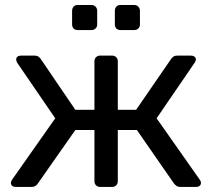

<svg xmlns="http://www.w3.org/2000/svg" viewBox="-20 -740 838 760"><path d="M43.1 0Q33.9 0 28.5 -4.2Q23.1 -8.3 23.1 -15.9Q23.1 -21.2 27.9 -28.9L198.6 -271.7L48.1 -491.6Q46.3 -495.2 45.1 -498.5Q43.9 -501.8 43.9 -504.1Q43.9 -511.7 49.3 -515.8Q54.6 -520 63.8 -520H116.1Q126 -520 132.1 -515.9Q138.2 -511.9 142.6 -504.6L278.2 -305.3H353.8V-497.1Q353.8 -507.3 360.2 -513.6Q366.6 -520 376.7 -520H423.4Q433.6 -520 439.9 -513.6Q446.3 -507.3 446.3 -497.1V-305.3H518.7L655.9 -504.6Q660.3 -511.9 666.5 -515.9Q672.7 -520 682.4 -520H734.7Q743.9 -520 749.7 -515.8Q755.4 -511.7 755.4 -504.1Q755.4 -501.8 753.9 -498.5Q752.4 -495.2 750.4 -491.6L599.9 -271.7L770.6 -28.9Q775.4 -22.9 775.4 -15.9Q775.4 -8.3 770 -4.2Q764.6 0 755.4 0H694.9Q684.8 0 678.6 -4.2Q672.4 -8.5 668 -14.6L521.8 -225.4H446.3V-22.9Q446.3 -12.7 439.9 -6.4Q433.6 0 423.4 0H376.7Q366.6 0 360.2 -6.4Q353.8 -12.7 353.8 -22.9V-225.4H278.3L130.5 -14.6Q127.1 -8.5 120.4 -4.2Q113.7 0 103.6 0ZM456.7 -621Q446.7 -621 440.6 -627.1Q434.6 -633.1 434.6 -643.2V-697.3Q434.6 -707.3 440.6 -713.8Q446.7 -720.3 456.7 -720.3H510.9Q520.9 -720.3 527.4 -713.8Q533.9 -707.3 533.9 -697.3V-643.2Q533.9 -633.1 527.4 -627.1Q520.9 -621 510.9 -621ZM287.6 -621Q277.5 -621 271.5 -627.1Q265.4 -633.1 265.4 -643.2V-697.3Q265.4 -707.3 271.5 -713.8Q277.5 -720.3 287.6 -720.3H341.7Q351.7 -720.3 358.2 -713.8Q364.7 -707.3 364.7 -697.3V-643.2Q364.7 -633.1 358.2 -627.1Q351.7 -621 341.7 -621Z"/></svg>

Font: Rubik Light
Style: Regular
Weight: 300
Designer: Hubert and Fischer
Foundry: Hubert and Fischer
Version: Version 2.300;gftools[0.9.30]